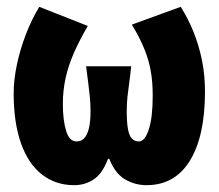

<svg xmlns="http://www.w3.org/2000/svg" viewBox="-20 -530 640 562"><path d="M197 12Q143 12 103 -19Q63 -50 41.5 -110.5Q20 -171 20 -257Q20 -296 29.5 -341Q39 -386 56 -430Q73 -474 95 -510L237 -454Q213 -413 196.5 -375.5Q180 -338 172 -301.5Q164 -265 164 -226Q164 -178 173.5 -147Q183 -116 204 -116Q218 -116 227 -126Q236 -136 240.5 -155.5Q245 -175 245 -204Q245 -227 243 -246Q241 -265 238.5 -285.5Q236 -306 232 -336H364Q361 -306 358 -285.5Q355 -265 353 -246Q351 -227 351 -204Q351 -172 354.5 -152.5Q358 -133 366 -124.5Q374 -116 387 -116Q404 -116 415.5 -151Q427 -186 427 -250Q427 -289 421.5 -321Q416 -353 403 -385.5Q390 -418 366 -458L509 -510Q531 -475 546.5 -436.5Q562 -398 571 -354.5Q580 -311 580 -261Q580 -132 536 -60Q492 12 409 12Q375 12 346 -5Q317 -22 300 -65H296Q280 -22 254.5 -5Q229 12 197 12Z"/></svg>

Font: Source Code Pro ExtraBold
Style: Regular
Weight: 800
Monospace: yes
Designer: Paul D. Hunt, Teo Tuominen
Foundry: Adobe Systems Incorporated
Version: Version 1.018;hotconv 1.0.116;makeotfexe 2.5.65601